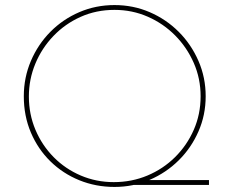

<svg xmlns="http://www.w3.org/2000/svg" viewBox="-20 -730 919 758"><path d="M525 -19H805V0H493ZM74 -350Q74 -424 102 -489.5Q130 -555 179 -604.5Q228 -654 293 -682Q358 -710 432 -710Q506 -710 571 -682Q636 -654 685.5 -604.5Q735 -555 763.5 -489.5Q792 -424 792 -350Q792 -276 763.5 -211Q735 -146 685.5 -97Q636 -48 571 -20Q506 8 432 8Q358 8 293 -18.5Q228 -45 179 -93Q130 -141 102 -206.5Q74 -272 74 -350ZM94 -349Q94 -279 120 -217.5Q146 -156 192 -109.5Q238 -63 299 -37Q360 -11 429 -11Q500 -11 562 -37Q624 -63 671 -109.5Q718 -156 745 -217.5Q772 -279 772 -350Q772 -420 745 -481.5Q718 -543 671.5 -590Q625 -637 563.5 -664Q502 -691 432 -691Q360 -691 298.5 -663.5Q237 -636 191 -588Q145 -540 119.5 -478.5Q94 -417 94 -349Z"/></svg>

Font: Josefin Sans Thin Thin
Style: Regular
Weight: 250
Version: Version 2.001